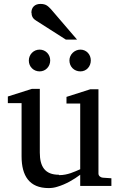

<svg xmlns="http://www.w3.org/2000/svg" viewBox="-20 -947 608 979"><path d="M280 -56C209 -56 183 -98 183 -169V-494H143L20 -455V-421H90V-150C90 -50 130 12 228 12C243 12 258 10 273 5C317 -8 357 -32 389 -56V1H548V-38L504 -41C493 -42 482 -50 482 -62V-492H441L319 -453V-419H389V-84C359 -71 325 -54 282 -54ZM182 -694C151 -694 127 -669 127 -638C127 -607 151 -583 182 -583C213 -583 236 -608 236 -639C236 -669 213 -694 182 -694ZM390 -694C360 -694 334 -669 334 -639C334 -607 358 -583 390 -583C421 -583 443 -608 443 -639C443 -670 420 -694 390 -694ZM141 -881C141 -861 151 -850 164 -842L316 -745H373L240 -900C225 -915 216 -927 186 -927C158 -927 140 -910 140 -882Z"/></svg>

Font: Veleka
Style: Regular
Weight: 400
Designer: Stefan Peev, Context Ltd, 2016; SIL International, 1997-2014.
Foundry: Stefan Peev, Context Ltd, 2016
Version: Version 1.000